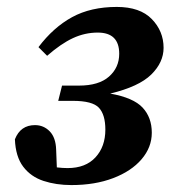

<svg xmlns="http://www.w3.org/2000/svg" viewBox="-20 -519 492 554"><path d="M186 15Q142 15 105.5 3Q69 -9 47 -38Q25 -67 23 -117Q39 -158 81 -158Q106 -158 123.5 -140Q141 -122 142 -87L144 -36Q153 -35 160.5 -34.5Q168 -34 175 -34Q227 -34 255.5 -65Q284 -96 284 -145Q284 -188 265.5 -208Q247 -228 190 -228H148L159 -272H208Q265 -272 294.5 -298Q324 -324 324 -364Q324 -425 262 -425Q225 -425 190.5 -409Q156 -393 116 -358L91 -383Q134 -440 188 -469.5Q242 -499 317 -499Q384 -499 418 -464Q452 -429 452 -381Q452 -339 416.5 -304Q381 -269 298 -249Q365 -237 391.5 -208.5Q418 -180 418 -136Q418 -94 388.5 -59.5Q359 -25 306.5 -5Q254 15 186 15Z"/></svg>

Font: Source Serif Pro
Style: Bold Italic
Weight: 700
Italic angle: -12°
Designer: Frank Grießhammer
Foundry: Adobe Systems Incorporated
Version: Version 3.001;hotconv 1.0.111;makeotfexe 2.5.65597